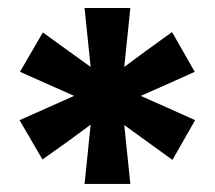

<svg xmlns="http://www.w3.org/2000/svg" viewBox="-20 -790 536 479"><path d="M190.9 -770H305.2L296.9 -689.9L290 -623L344.2 -663.1L409.2 -710L465.8 -610.8L393.1 -578.1L331.1 -550.8L394 -522.9L466.8 -490.2L410.2 -391.1L290 -478L296.9 -411.1L305.2 -331.1H190.9L199.2 -411.1L206.1 -479L151.9 -439L85.9 -392.1L28.8 -490.2L165 -550.8L29.8 -610.8L86.9 -709L206.1 -623L199.2 -689.9Z"/></svg>

Font: TASA Explorer SemiBold
Style: Regular
Weight: 600
Designer: Weizhong Zhang
Foundry: Local Remote
Version: Version 1.000;Glyphs 3.1.2 (3151)